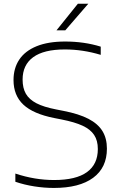

<svg xmlns="http://www.w3.org/2000/svg" viewBox="-20 -964 623 994"><path d="M59.5 -23V-65.5Q160 -32 260 -32Q373.5 -32 430 -72.8Q486.5 -113.5 486.5 -192.5Q486.5 -236.5 467.2 -265.5Q448 -294.5 407.5 -313.2Q367 -332 298.5 -345.5L260.5 -353Q152 -374.5 101 -422.2Q50 -470 50 -549.5Q50 -611 80 -655.8Q110 -700.5 169.8 -724.8Q229.5 -749 317 -749Q416 -749 501.5 -722.5V-680Q409 -708 315.5 -708Q207 -708 152 -668Q97 -628 97 -552Q97 -508 114 -478.5Q131 -449 168.5 -429.5Q206 -410 270.5 -397.5L308.5 -390Q388.5 -374.5 438 -348.8Q487.5 -323 510.5 -285.2Q533.5 -247.5 533.5 -194.5Q533.5 -96 462.2 -43.5Q391 9 259 9Q209.5 9 158 1Q106.5 -7 59.5 -23ZM272.5 -807 383 -944.5H437L318 -807Z"/></svg>

Font: Encode Sans Expanded ExtraLight
Style: Regular
Weight: 275
Width: 7
Designer: Multiple Designers
Foundry: Impallari Type
Version: Version 2.000